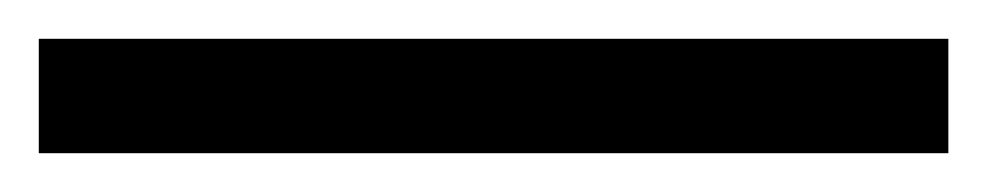

<svg xmlns="http://www.w3.org/2000/svg" viewBox="-25 63 509 99"><path d="M-5 142V83H464V142Z"/></svg>

Font: Noto Serif Myanmar
Style: Bold
Weight: 700
Designer: Ben Mitchell and the Monotype Design Team
Foundry: Monotype Imaging Inc.
Version: Version 2.106; ttfautohint (v1.8.4.7-5d5b)